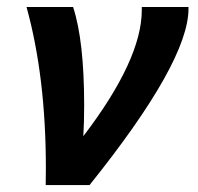

<svg xmlns="http://www.w3.org/2000/svg" viewBox="-20 -533 575 558"><path d="M240.2 4.9H112.8L113.3 -44.4Q113.3 -309.1 57.1 -512.7H192.4Q224.6 -415 224.6 -226.1Q224.6 -178.7 222.2 -137.2Q392.1 -359.9 392.1 -503.9V-512.7H527.8V-507.8Q527.8 -353.5 240.2 4.9Z"/></svg>

Font: Cadman
Style: Bold Italic
Weight: 700
Italic angle: -12°
Designer: Paul James MIller
Foundry: High-Logic / Made with FontCreator
Version: Version 2.114;March 28, 2021;FontCreator 13.0.0.2683 64-bit